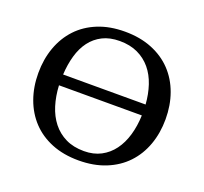

<svg xmlns="http://www.w3.org/2000/svg" viewBox="-124 -858 1079 1015"><g transform="rotate(20 415.0 -350.0)"><path d="M57 -350Q57 -428 81 -494.5Q105 -561 150.5 -609.5Q196 -658 262.5 -685Q329 -712 414 -712Q499 -712 566 -685Q633 -658 679 -609.5Q725 -561 749 -494.5Q773 -428 773 -350Q773 -272 749 -205.5Q725 -139 679 -90.5Q633 -42 566 -15Q499 12 414 12Q329 12 262.5 -15Q196 -42 150.5 -90.5Q105 -139 81 -205.5Q57 -272 57 -350ZM424 -44Q478 -44 519 -65.5Q560 -87 588 -125Q616 -163 631 -214.5Q646 -266 648 -326H182Q185 -266 201 -214.5Q217 -163 247 -125Q277 -87 321 -65.5Q365 -44 424 -44ZM405 -656Q349 -656 308.5 -635.5Q268 -615 241 -579Q214 -543 200 -493.5Q186 -444 183 -387H647Q643 -444 626.5 -493.5Q610 -543 580 -579Q550 -615 506.5 -635.5Q463 -656 405 -656Z"/></g></svg>

Font: PT Serif Caption
Style: Regular
Weight: 400
Designer: A.Korolkova, O.Umpeleva, V.Yefimov
Foundry: ParaType Ltd
Version: Version 1.000W OFL